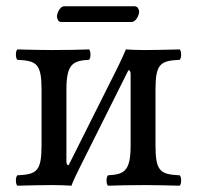

<svg xmlns="http://www.w3.org/2000/svg" viewBox="-20 -588 626 610"><path d="M198 -63C195 -63 191 -65 191 -75V-303C191 -386 212 -395 263 -398C269 -404 269 -425 263 -431C240 -430 183 -429 146 -429C113.4 -429 73 -430 35 -431C29 -425 29 -404 35 -398C96 -395 112 -386 112 -303V-126C112 -43 96 -34 35 -31C29 -25 29 -4 35 2C74 1 114 0 146 0C168.6 0 196 1 207 2C212 -11.8 221.3 -31.7 231.6 -52.2L388 -365C391 -365 395 -363 395 -353V-126C395 -43 374 -34 323 -31C317 -25 317 -4 323 2C346 1 400.2 0 440 0C470.8 0 512 1 551 2C557 -4 557 -25 551 -31C490 -34 474 -43 474 -126V-303C474 -386 490 -395 551 -398C557 -404 557 -425 551 -431C511 -430 470.8 -429 440 -429C417.8 -429 390 -430 380 -431C372.2 -412.5 363.1 -392.4 354.1 -374.5ZM398 -518C411 -518 422 -539 422 -551C422 -557 418 -568 408 -568H183C172 -568 161 -548 161 -536C161 -529 165 -518 174 -518Z"/></svg>

Font: Libertinus Math
Style: Regular
Weight: 400
Designer: Philipp H. Poll
Foundry: Khaled Hosny
Version: Version 6.2